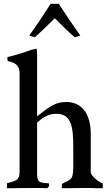

<svg xmlns="http://www.w3.org/2000/svg" viewBox="-20 -989 587 1009"><path d="M402 -802C362 -858 326 -912 289 -969H246C210 -912 174 -858 134 -802L163 -793C200 -826 234 -860 268 -893C301 -860 336 -825 373 -793ZM520 0V-26C502 -28 457 -67 457 -83V-285C457 -389 411 -453 329 -453C272 -453 245 -432 175 -378V-699C175 -712 174 -723 173 -733L144 -727C100 -710 63 -700 19 -689V-676C19 -673 20 -671 21 -668C65 -659 83 -642 83 -602V-86C83 -37 56 -38 17 -26C17 -17 16 -8 16 0H45C72 0 97 -1 129 -1H182C198 -1 213 0 229 0L239 -13L236 -26C179 -27 175 -37 175 -82V-345C204 -371 235 -391 274 -391C354 -391 365 -328 365 -215V-116C365 -34 349 -49 305 -22V0H334C361 0 385 -1 416 -1H454C464 -1 476 0 488 0Z"/></svg>

Font: Sibila
Style: Regular
Weight: 400
Designer: Stefan Peev
Foundry: Context Ltd
Version: Version 1.000